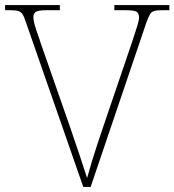

<svg xmlns="http://www.w3.org/2000/svg" viewBox="-20 -734 685 754"><path d="M82 -646Q75 -668 68.5 -678Q62 -688 51 -691Q40 -694 17 -694H0V-714H215V-694H166Q129 -694 120 -687Q111 -680 111 -666Q111 -655 116.5 -635.5Q122 -616 129 -597Q136 -578 139 -567L252 -244Q275 -177 291.5 -128Q308 -79 322 -35Q331 -67 340 -97Q349 -127 360.5 -162Q372 -197 388 -244L498 -567Q501 -577 507.5 -596Q514 -615 520 -635Q526 -655 526 -666Q526 -680 517.5 -687Q509 -694 471 -694H429V-714H645V-694H620Q597 -694 586 -691Q575 -688 569 -678Q563 -668 555 -646L336 0H307Z"/></svg>

Font: Noto Serif Tamil Thin
Style: Regular
Weight: 100
Designer: Indian Type Foundry, Tom Grace, and the Monotype Design Team
Foundry: Monotype Imaging Inc.
Version: Version 2.004; ttfautohint (v1.8.4.7-5d5b)